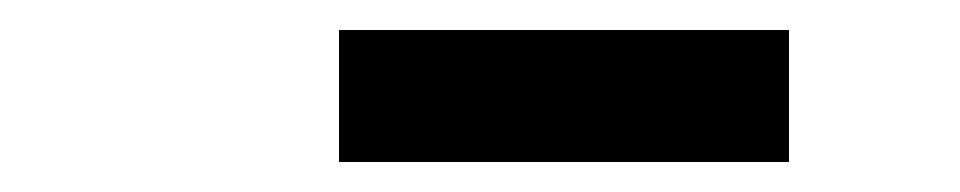

<svg xmlns="http://www.w3.org/2000/svg" viewBox="-20 -744 640 128"><path d="M206 -636V-724H506V-636Z"/></svg>

Font: Iosevka Curly SmBdExObl
Style: Regular
Weight: 600
Width: 7
Italic angle: -9°
Monospace: yes
Designer: Belleve Invis
Foundry: Belleve Invis
Version: Version 11.1.0; ttfautohint (v1.8.3)